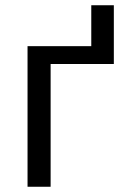

<svg xmlns="http://www.w3.org/2000/svg" viewBox="-20 -712 476 732"><path d="M414 -692V-468H173V0H85V-536H328V-692Z"/></svg>

Font: Go Noto Kurrent-Regular
Style: Regular
Weight: 400
Designer: Monotype Design Team
Foundry: Monotype Imaging Inc.
Version: Version 2.012; ttfautohint (v1.8.4.7-5d5b)